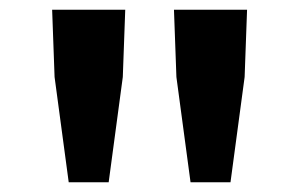

<svg xmlns="http://www.w3.org/2000/svg" viewBox="-20 -799 614 394"><path d="M121 -425H203L232 -641L237 -779H87L92 -641ZM371 -425H453L482 -641L487 -779H337L342 -641Z"/></svg>

Font: Noto Sans CJK TC
Style: Bold
Weight: 700
Designer: Ryoko NISHIZUKA 西塚涼子 (kana, bopomofo & ideographs); Paul D. Hunt (Latin, Greek & Cyrillic); Sandoll Communications 산돌커뮤니
Foundry: Adobe
Version: Version 2.004;hotconv 1.0.118;makeotfexe 2.5.65603